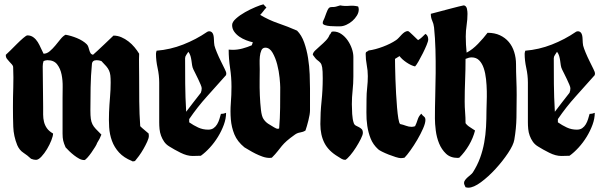

<svg xmlns="http://www.w3.org/2000/svg" viewBox="-20 -722 2783 890"><path d="M284 -561Q296 -559 309.5 -555Q323 -551 336.5 -545.5Q350 -540 362 -532.5Q374 -525 382 -517Q387 -512 389.5 -504.5Q392 -497 394 -489.5Q396 -482 399.5 -476Q403 -470 411 -468Q416 -472 431 -486Q446 -500 463 -516Q482 -534 506 -557Q525 -557 542.5 -549.5Q560 -542 575.5 -530Q591 -518 603.5 -503Q616 -488 625 -473Q624 -447 624.5 -419.5Q625 -392 625 -366Q625 -309 625.5 -251.5Q626 -194 630 -137Q639 -128 649 -120Q659 -112 669 -103L670 -92Q670 -82 662.5 -65.5Q655 -49 645 -31.5Q635 -14 624 1Q613 16 606 24Q603 26 595 26Q593 26 591 24Q554 9 532 -15Q510 -39 499 -69Q488 -99 486 -132.5Q484 -166 485.5 -201.5Q487 -237 490 -272Q493 -307 493 -339Q493 -360 491.5 -372.5Q490 -385 485.5 -395Q481 -405 472.5 -415Q464 -425 450 -439Q445 -441 439 -442Q433 -443 428 -443Q407 -443 406 -424Q401 -372 400 -317Q399 -262 399 -210Q399 -186 401 -171.5Q403 -157 408.5 -146Q414 -135 424 -124.5Q434 -114 450 -98Q443 -79 430 -59Q429 -54 421 -41Q413 -28 403.5 -14.5Q394 -1 384.5 9.5Q375 20 371 20Q359 20 347 13.5Q335 7 323.5 -2Q312 -11 301.5 -21Q291 -31 284 -39Q276 -57 273 -70Q270 -83 270 -103V-268Q270 -289 270.5 -319Q271 -349 265.5 -376.5Q260 -404 245 -423.5Q230 -443 200 -443Q192 -443 182 -439Q178 -428 178 -414Q178 -368 179 -322Q180 -276 180 -228Q180 -209 180 -191Q180 -173 184 -157Q188 -141 197.5 -127.5Q207 -114 226 -103Q226 -92 218 -71.5Q210 -51 198 -31Q186 -11 172 4Q158 19 147 19Q136 19 124 14Q107 -2 88.5 -14Q70 -26 60 -49Q43 -91 41.5 -134.5Q40 -178 40 -224Q40 -272 41.5 -317Q43 -362 41 -410Q41 -417 35.5 -423Q30 -429 24 -435.5Q18 -442 12.5 -449Q7 -456 7 -465V-468Q14 -474 28.5 -488.5Q43 -503 58.5 -518.5Q74 -534 88 -546Q102 -558 107 -558Q123 -558 135 -549Q147 -540 155 -527Q163 -514 169.5 -499Q176 -484 182 -473Q197 -473 210.5 -484.5Q224 -496 236.5 -511Q249 -526 260.5 -540.5Q272 -555 284 -561Z M950 -577Q959 -577 965 -569Q971 -560 971.5 -541Q972 -522 974 -511Q977 -499 985.5 -478.5Q994 -458 1004 -438Q1014 -418 1021.5 -402.5Q1029 -387 1029 -383L1028 -374Q983 -323 939.5 -275Q896 -227 857 -170V-155Q877 -141 898.5 -131Q920 -121 945 -121Q960 -121 970 -128Q980 -135 986.5 -146Q993 -157 997 -170Q1001 -183 1004 -194Q1016 -194 1028 -199Q1028 -172 1017.5 -143.5Q1007 -115 990.5 -88Q974 -61 953 -38Q932 -15 911 0L873 1Q847 1 817 -14Q787 -29 765 -43Q750 -52 741 -65Q732 -78 726.5 -93Q721 -108 719.5 -124Q718 -140 718 -155V-339Q718 -373 710.5 -407Q703 -441 703 -473Q703 -476 704 -480Q705 -484 706 -487Q769 -492 829 -515.5Q889 -539 940 -574Q944 -577 950 -577ZM838 -452Q838 -394 838.5 -333.5Q839 -273 843 -204Q856 -221 875.5 -246.5Q895 -272 911 -292Q913 -297 914 -302.5Q915 -308 915 -313Q915 -318 910 -330Q905 -342 898.5 -355.5Q892 -369 886 -381Q880 -393 877 -399Q872 -409 870.5 -419.5Q869 -430 867.5 -441Q866 -452 863 -462.5Q860 -473 853 -482Q849 -475 843.5 -467.5Q838 -460 838 -452Z M1201 -702 1215 -687Q1207 -679 1200.5 -670Q1194 -661 1186 -653Q1226 -629 1270 -614Q1314 -599 1357 -580Q1378 -559 1390 -525Q1402 -491 1408 -453Q1414 -415 1415.5 -377.5Q1417 -340 1417 -312V-210Q1417 -202 1415 -189.5Q1413 -177 1409.5 -163.5Q1406 -150 1402.5 -137.5Q1399 -125 1396 -117Q1385 -110 1371.5 -108Q1358 -106 1347 -98Q1323 -81 1309.5 -69Q1296 -57 1286.5 -45.5Q1277 -34 1267 -21Q1257 -8 1240 9L1230 10Q1214 10 1197 4Q1180 -2 1164 -10Q1148 -18 1135 -26Q1122 -34 1113 -39Q1080 -66 1066.5 -99Q1053 -132 1050 -169Q1047 -206 1050 -244Q1053 -282 1053 -320Q1053 -364 1046.5 -407Q1040 -450 1040 -492L1058 -491Q1081 -491 1103.5 -497Q1126 -503 1147 -512L1152 -526Q1138 -529 1121 -535.5Q1104 -542 1089.5 -552Q1075 -562 1065.5 -575.5Q1056 -589 1056 -606Q1056 -620 1074 -636Q1092 -652 1116 -665.5Q1140 -679 1164 -689Q1188 -699 1201 -702ZM1184 -400Q1184 -383 1183.5 -349.5Q1183 -316 1184.5 -280Q1186 -244 1189.5 -213.5Q1193 -183 1201 -171Q1210 -157 1223 -148.5Q1236 -140 1250 -132Q1254 -130 1258.5 -127.5Q1263 -125 1268 -125Q1272 -125 1274 -127Q1278 -174 1278.5 -222Q1279 -270 1279 -317Q1279 -331 1276 -361.5Q1273 -392 1265 -423Q1257 -454 1243.5 -477.5Q1230 -501 1210 -501Q1197 -501 1191.5 -488.5Q1186 -476 1184.5 -459.5Q1183 -443 1183.5 -426Q1184 -409 1184 -400Z M1557 -697Q1577 -693 1598.5 -695Q1620 -697 1640 -692Q1643 -686 1643 -678Q1643 -664 1634.5 -650Q1626 -636 1613.5 -625Q1601 -614 1585.5 -607Q1570 -600 1557 -600Q1551 -600 1538 -600Q1525 -600 1511 -601Q1497 -602 1486.5 -605.5Q1476 -609 1476 -615Q1476 -622 1479 -627Q1482 -632 1484 -638Q1494 -666 1498.5 -675.5Q1503 -685 1508 -687.5Q1513 -690 1523.5 -689.5Q1534 -689 1557 -697ZM1518 -575 1525 -576Q1545 -576 1562 -564.5Q1579 -553 1591.5 -535Q1604 -517 1611 -496.5Q1618 -476 1618 -458V-367Q1618 -335 1614.5 -303Q1611 -271 1611 -239Q1611 -220 1612.5 -194Q1614 -168 1620 -151Q1623 -143 1630 -139.5Q1637 -136 1644 -132.5Q1651 -129 1656.5 -123.5Q1662 -118 1662 -106Q1662 -97 1652.5 -78Q1643 -59 1630 -38.5Q1617 -18 1603 -1.5Q1589 15 1581 19Q1571 19 1563 14Q1555 9 1547 4Q1503 -22 1484 -59Q1465 -96 1465 -147Q1465 -200 1470.5 -252.5Q1476 -305 1476 -359Q1476 -395 1473.5 -409.5Q1471 -424 1465.5 -430.5Q1460 -437 1451.5 -443Q1443 -449 1430 -468Q1430 -477 1440.5 -487.5Q1451 -498 1464.5 -509.5Q1478 -521 1490.5 -534Q1503 -547 1508 -561Q1512 -564 1513.5 -568Q1515 -572 1518 -575Z M1871 -578Q1873 -578 1879.5 -572.5Q1886 -567 1893.5 -559.5Q1901 -552 1908 -545.5Q1915 -539 1918 -536Q1928 -542 1936 -549.5Q1944 -557 1952 -565Q1959 -561 1962 -554Q1965 -547 1965 -539Q1965 -531 1957.5 -513Q1950 -495 1940 -475Q1930 -455 1920 -437.5Q1910 -420 1904 -414Q1886 -418 1864.5 -432.5Q1843 -447 1832 -462L1811 -449Q1811 -438 1811.5 -412.5Q1812 -387 1813 -355Q1814 -323 1816 -288Q1818 -253 1820.5 -223.5Q1823 -194 1826.5 -172.5Q1830 -151 1835 -147Q1849 -144 1862 -139Q1875 -134 1889 -134Q1893 -134 1896.5 -135Q1900 -136 1904 -137Q1911 -151 1916 -167.5Q1921 -184 1933 -195Q1938 -187 1945 -182Q1952 -177 1952 -166Q1952 -151 1941 -126Q1930 -101 1914.5 -74.5Q1899 -48 1882.5 -25Q1866 -2 1855 9Q1845 11 1838 11Q1830 11 1814 6Q1798 1 1781.5 -5.5Q1765 -12 1751 -19Q1737 -26 1733 -30Q1709 -52 1698 -80Q1687 -108 1682.5 -138.5Q1678 -169 1678.5 -201Q1679 -233 1679 -263Q1679 -289 1682 -315.5Q1685 -342 1685 -369Q1685 -395 1680 -421Q1675 -447 1675 -473Q1675 -480 1679.5 -482Q1684 -484 1689 -488Q1719 -492 1755 -505.5Q1791 -519 1816 -536Q1822 -540 1828.5 -547Q1835 -554 1841.5 -561Q1848 -568 1855.5 -573Q1863 -578 1871 -578Z M1977 -658Q1986 -660 2009.5 -666.5Q2033 -673 2058.5 -679.5Q2084 -686 2105 -691.5Q2126 -697 2129 -697Q2135 -697 2139 -692.5Q2143 -688 2144.5 -681.5Q2146 -675 2146.5 -668.5Q2147 -662 2147 -658Q2147 -632 2143 -605.5Q2139 -579 2139 -553Q2139 -534 2140 -515.5Q2141 -497 2143 -478Q2170 -492 2196 -519Q2222 -546 2240 -570Q2273 -570 2297.5 -558.5Q2322 -547 2338.5 -527.5Q2355 -508 2363.5 -481Q2372 -454 2372 -424Q2372 -389 2373.5 -353Q2375 -317 2375 -282Q2375 -228 2374 -177Q2373 -126 2364 -74Q2360 -50 2335 -12.5Q2310 25 2277 61Q2244 97 2209.5 122.5Q2175 148 2151 148Q2146 148 2138 146Q2136 141 2133.5 136Q2131 131 2131 126Q2131 119 2136 112.5Q2141 106 2147.5 100Q2154 94 2161 88.5Q2168 83 2172 77Q2193 44 2205.5 9.5Q2218 -25 2224.5 -61Q2231 -97 2233 -134Q2235 -171 2235 -210Q2235 -224 2236 -248Q2237 -272 2236.5 -299.5Q2236 -327 2233 -355Q2230 -383 2222.5 -405.5Q2215 -428 2201.5 -442Q2188 -456 2166 -456Q2154 -456 2138 -449Q2138 -399 2136 -350Q2134 -301 2134 -251Q2134 -226 2136 -201.5Q2138 -177 2138 -151Q2146 -140 2158.5 -132.5Q2171 -125 2182 -117Q2173 -82 2154 -49.5Q2135 -17 2109 9L2102 10Q2068 10 2047.5 -9.5Q2027 -29 2015.5 -57Q2004 -85 2000 -117Q1996 -149 1996 -173Q1996 -222 1997.5 -275.5Q1999 -329 1999.5 -384Q2000 -439 1998.5 -492.5Q1997 -546 1992 -595Q1990 -612 1983.5 -626Q1977 -640 1977 -658Z M2659 -577Q2668 -577 2674 -569Q2680 -560 2680.5 -541Q2681 -522 2683 -511Q2686 -499 2694.5 -478.5Q2703 -458 2713 -438Q2723 -418 2730.5 -402.5Q2738 -387 2738 -383L2737 -374Q2692 -323 2648.5 -275Q2605 -227 2566 -170V-155Q2586 -141 2607.5 -131Q2629 -121 2654 -121Q2669 -121 2679 -128Q2689 -135 2695.5 -146Q2702 -157 2706 -170Q2710 -183 2713 -194Q2725 -194 2737 -199Q2737 -172 2726.5 -143.5Q2716 -115 2699.5 -88Q2683 -61 2662 -38Q2641 -15 2620 0L2582 1Q2556 1 2526 -14Q2496 -29 2474 -43Q2459 -52 2450 -65Q2441 -78 2435.5 -93Q2430 -108 2428.5 -124Q2427 -140 2427 -155V-339Q2427 -373 2419.5 -407Q2412 -441 2412 -473Q2412 -476 2413 -480Q2414 -484 2415 -487Q2478 -492 2538 -515.5Q2598 -539 2649 -574Q2653 -577 2659 -577ZM2547 -452Q2547 -394 2547.5 -333.5Q2548 -273 2552 -204Q2565 -221 2584.5 -246.5Q2604 -272 2620 -292Q2622 -297 2623 -302.5Q2624 -308 2624 -313Q2624 -318 2619 -330Q2614 -342 2607.5 -355.5Q2601 -369 2595 -381Q2589 -393 2586 -399Q2581 -409 2579.5 -419.5Q2578 -430 2576.5 -441Q2575 -452 2572 -462.5Q2569 -473 2562 -482Q2558 -475 2552.5 -467.5Q2547 -460 2547 -452Z"/></svg>

Font: CAT Schmalfette Thannhaeuser
Style: Regular
Weight: 700
Designer: Peter Wiegel nach Herbert Thanhaeuser 1939/40
Foundry: CAT-Fonts, Peter Wiegel
Version: Version 1.000